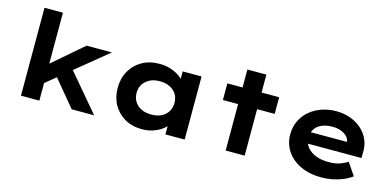

<svg xmlns="http://www.w3.org/2000/svg" viewBox="-70 -1146 3183 1561"><g transform="rotate(15 1522.0 -365.0)"><path d="M292 -139 243 -259 558 -531H771ZM148 0V-740H303V0ZM575 0 346 -276 456 -364 764 0Z M1167 9Q1085 9 1023 -26.5Q961 -62 926 -124Q891 -186 891 -265Q891 -346 926.5 -408.5Q962 -471 1024.5 -506.5Q1087 -542 1171 -542Q1218 -542 1258 -530Q1298 -518 1329 -498.5Q1360 -479 1379.5 -455Q1399 -431 1404 -407L1367 -405V-531H1526V0H1364V-139L1398 -132Q1394 -106 1374 -81Q1354 -56 1323 -35.5Q1292 -15 1252 -3Q1212 9 1167 9ZM1209 -126Q1259 -126 1294.5 -143.5Q1330 -161 1349.5 -192.5Q1369 -224 1369 -265Q1369 -308 1349.5 -339Q1330 -370 1294.5 -388Q1259 -406 1209 -406Q1161 -406 1125.5 -388Q1090 -370 1070 -339Q1050 -308 1050 -265Q1050 -224 1070 -192.5Q1090 -161 1125.5 -143.5Q1161 -126 1209 -126Z M1871 0V-682H2031V0ZM1743 -391V-531H2179V-391Z M2679 10Q2578 10 2502.5 -25.5Q2427 -61 2385.5 -123Q2344 -185 2344 -263Q2344 -326 2368.5 -377.5Q2393 -429 2436 -465.5Q2479 -502 2536.5 -522Q2594 -542 2659 -542Q2723 -542 2777.5 -522Q2832 -502 2872.5 -466.5Q2913 -431 2934.5 -382Q2956 -333 2954 -274L2953 -227H2452L2429 -323H2823L2806 -302V-322Q2803 -349 2783 -369Q2763 -389 2731.5 -400.5Q2700 -412 2661 -412Q2613 -412 2575 -397Q2537 -382 2515.5 -351.5Q2494 -321 2494 -275Q2494 -232 2519 -198.5Q2544 -165 2591 -145.5Q2638 -126 2701 -126Q2759 -126 2797 -139.5Q2835 -153 2861 -171L2932 -67Q2898 -42 2857 -25Q2816 -8 2770.5 1Q2725 10 2679 10Z"/></g></svg>

Font: Lexend Giga
Style: Bold
Weight: 700
Version: Version 1.007